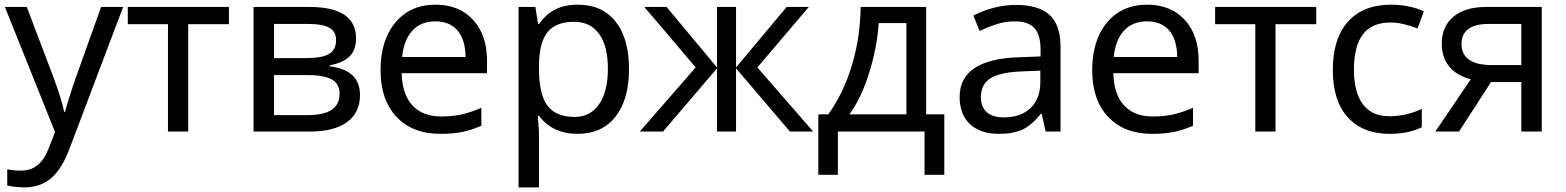

<svg xmlns="http://www.w3.org/2000/svg" viewBox="-20 -566 6738 826"><path d="M1 -536.1H95.2L210.9 -231Q247.6 -131.3 255.9 -85H259.8Q264.2 -103 279.8 -152.6Q295.4 -202.1 306.2 -231.9L415 -536.1H509.8L278.8 74.2Q245.1 163.1 198.7 201.7Q152.3 240.2 84 240.2Q47.4 240.2 11.2 231.9V162.1Q35.6 168 69.8 168Q111.8 168 141.1 144.8Q170.4 121.6 189 73.2L216.8 2Z M964.8 -461.9H789.6V0H702.6V-461.9H529.8V-536.1H964.8Z M1511.7 -400.9Q1511.7 -349.1 1482.4 -322Q1453.1 -294.9 1398.9 -285.2V-280.8Q1466.8 -271.5 1497.8 -240.5Q1528.8 -209.5 1528.8 -157.2Q1528.8 -81.1 1472.9 -40.5Q1417 0 1312 0H1070.8V-536.1H1311Q1511.7 -536.1 1511.7 -400.9ZM1440.9 -162.1Q1440.9 -207 1405.8 -225.1Q1370.6 -243.2 1302.7 -243.2H1158.7V-70.8H1304.7Q1440.9 -70.8 1440.9 -162.1ZM1425.8 -393.1Q1425.8 -430.7 1396.7 -446.8Q1367.7 -462.9 1309.1 -462.9H1158.7V-315.9H1293Q1364.7 -315.9 1395.3 -333.7Q1425.8 -351.6 1425.8 -393.1Z M1875 9.8Q1754.4 9.8 1685.8 -63.2Q1617.2 -136.2 1617.2 -264.2Q1617.2 -393.1 1681.2 -469.5Q1745.1 -545.9 1854 -545.9Q1955.1 -545.9 2015.1 -480.7Q2075.2 -415.5 2075.2 -304.2V-251H1708Q1710.4 -159.7 1754.4 -112.3Q1798.3 -64.9 1878.9 -64.9Q1921.9 -64.9 1960.4 -72.5Q1999 -80.1 2050.8 -102.1V-24.9Q2006.3 -5.9 1967.3 2Q1928.2 9.8 1875 9.8ZM1853 -474.1Q1790 -474.1 1753.4 -433.6Q1716.8 -393.1 1710 -320.8H1982.9Q1981.9 -396 1948.2 -435.1Q1914.6 -474.1 1853 -474.1Z M2464.8 9.8Q2356.9 9.8 2298.8 -67.9H2293L2294.9 -47.9Q2298.8 -9.8 2298.8 20V240.2H2210.9V-536.1H2283.2L2294.9 -462.9H2298.8Q2330.1 -506.8 2371.1 -526.4Q2412.1 -545.9 2465.8 -545.9Q2570.3 -545.9 2628.2 -473.4Q2686 -400.9 2686 -269Q2686 -137.7 2627.9 -64Q2569.8 9.8 2464.8 9.8ZM2450.2 -472.2Q2370.6 -472.2 2335.2 -427.2Q2299.8 -382.3 2298.8 -286.1V-269Q2298.8 -160.2 2335 -111.6Q2371.1 -63 2452.1 -63Q2519.5 -63 2557.4 -117.7Q2595.2 -172.4 2595.2 -270Q2595.2 -368.2 2557.4 -420.2Q2519.5 -472.2 2450.2 -472.2Z M3064.5 -536.1H3146.5V-275.9L3364.3 -536.1H3459.5L3238.3 -275.9L3478.5 0H3378.4L3146.5 -272V0H3064.5V-272L2832.5 0H2732.4L2972.7 -275.9Q2821.3 -455.6 2751.5 -536.1H2847.7L3064.5 -275.9Z M4042.5 186H3957.5V0H3584.5V186H3500.5V-74.2H3543.5Q3608.4 -164.6 3644.5 -283.4Q3680.7 -402.3 3682.6 -536.1H3964.4V-74.2H4042.5ZM3879.4 -74.2V-466.8H3760.3Q3752.9 -358.9 3718.5 -250.2Q3684.1 -141.6 3634.3 -74.2Z M4478.5 0 4461.4 -76.2H4457.5Q4417.5 -25.9 4377.7 -8.1Q4337.9 9.8 4277.3 9.8Q4198.2 9.8 4153.3 -31.7Q4108.4 -73.2 4108.4 -148.9Q4108.4 -312 4365.7 -319.8L4456.5 -323.2V-355Q4456.5 -416 4430.2 -445.1Q4403.8 -474.1 4345.7 -474.1Q4303.2 -474.1 4265.4 -461.4Q4227.5 -448.7 4194.3 -433.1L4167.5 -499Q4208 -520.5 4255.9 -532.7Q4303.7 -544.9 4350.6 -544.9Q4447.8 -544.9 4495.1 -502Q4542.5 -459 4542.5 -365.2V0ZM4297.4 -61Q4371.1 -61 4413.3 -100.8Q4455.6 -140.6 4455.6 -213.9V-262.2L4376.5 -258.8Q4284.2 -255.4 4241.9 -229.5Q4199.7 -203.6 4199.7 -147.9Q4199.7 -106 4225.3 -83.5Q4251 -61 4297.4 -61Z M4936.5 9.8Q4815.9 9.8 4747.3 -63.2Q4678.7 -136.2 4678.7 -264.2Q4678.7 -393.1 4742.7 -469.5Q4806.6 -545.9 4915.5 -545.9Q5016.6 -545.9 5076.7 -480.7Q5136.7 -415.5 5136.7 -304.2V-251H4769.5Q4772 -159.7 4815.9 -112.3Q4859.9 -64.9 4940.4 -64.9Q4983.4 -64.9 5022 -72.5Q5060.5 -80.1 5112.3 -102.1V-24.9Q5067.9 -5.9 5028.8 2Q4989.7 9.8 4936.5 9.8ZM4914.6 -474.1Q4851.6 -474.1 4814.9 -433.6Q4778.3 -393.1 4771.5 -320.8H5044.4Q5043.5 -396 5009.8 -435.1Q4976.1 -474.1 4914.6 -474.1Z M5642.6 -461.9H5467.3V0H5380.4V-461.9H5207.5V-536.1H5642.6Z M5958.5 9.8Q5842.8 9.8 5778.3 -61.3Q5713.9 -132.3 5713.9 -265.1Q5713.9 -399.9 5779.1 -472.9Q5844.2 -545.9 5964.8 -545.9Q6003.9 -545.9 6042.2 -537.8Q6080.6 -529.8 6105.5 -517.1L6078.6 -443.8Q6010.7 -469.2 5962.9 -469.2Q5881.8 -469.2 5843.3 -418.2Q5804.7 -367.2 5804.7 -266.1Q5804.7 -168.9 5843.3 -117.4Q5881.8 -65.9 5957.5 -65.9Q6028.3 -65.9 6096.7 -97.2V-19Q6041 9.8 5958.5 9.8Z M6256.8 0H6154.8L6307.6 -225.1Q6246.1 -240.7 6214.4 -280.3Q6182.6 -319.8 6182.6 -377.9Q6182.6 -452.1 6232.9 -494.1Q6283.2 -536.1 6372.6 -536.1H6612.8V0H6524.9V-212.9H6394.5ZM6267.6 -377Q6267.6 -286.1 6398.4 -286.1H6524.9V-462.9H6381.8Q6325.7 -462.9 6296.6 -440.9Q6267.6 -418.9 6267.6 -377Z"/></svg>

Font: NotoPenekeko
Style: Regular
Weight: 400
Designer: Monotype Design team
Foundry: Monotype Imaging Inc.
Version: Version 1.04